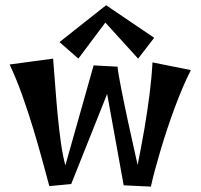

<svg xmlns="http://www.w3.org/2000/svg" viewBox="-20 -692 754 720"><path d="M420.9 -441.9Q421.9 -430.2 425.5 -408.2Q429.2 -386.2 434.8 -358.2Q440.4 -330.1 447 -298.1Q453.6 -266.1 460.4 -234.4Q476.6 -160.2 496.1 -73.2Q509.8 -141.1 521.5 -209Q526.4 -237.8 531.2 -269.8Q536.1 -301.8 540.3 -334Q544.4 -366.2 547.4 -397.9Q550.3 -429.7 551.8 -458L695.8 -429.2Q681.2 -400.9 666 -365.5Q650.9 -330.1 636.2 -290.8Q621.6 -251.5 607.9 -210.4Q594.2 -169.4 582.5 -130.1Q570.8 -90.8 561.3 -55.4Q551.8 -20 545.9 7.8L443.8 2.9L381.8 -339.8L247.1 -2L165 5.9Q153.8 -35.2 138.7 -91.1Q123.5 -147 105 -208.3Q86.4 -269.5 64.2 -332.3Q42 -395 16.1 -450.2L179.2 -472.2Q183.1 -422.4 187.3 -367.2Q191.4 -312 196.5 -258.3Q201.7 -204.6 208.5 -156.2Q215.3 -107.9 225.1 -71.8L331.1 -446.8ZM558.1 -550.3 498 -472.2 375 -607.4 273.9 -472.2 203.1 -534.2 377.9 -672.4Z"/></svg>

Font: Original Surfer
Style: Regular
Weight: 400
Designer: Astigmatic (AOETI)
Foundry: Astigmatic (AOETI)
Version: Version 1.001